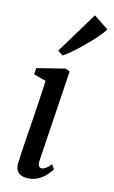

<svg xmlns="http://www.w3.org/2000/svg" viewBox="-94 -894 567 953"><g transform="rotate(10 189.0 -417.0)"><path d="M122 10Q100.5 10 85 3.2Q69.5 -3.5 62 -17.8Q54.5 -32 56.5 -54Q58.5 -73 63.5 -107Q68.5 -141 75.5 -185.8Q82.5 -230.5 90.5 -281Q98.5 -331.5 106 -383Q113.5 -434.5 120 -481.5L58 -504L64 -536L208 -559L229.5 -548L159 -85.5Q156.5 -67.5 161.8 -59Q167 -50.5 175 -50.5Q185.5 -50.5 196.8 -57Q208 -63.5 224.5 -80L237 -56Q231.5 -47.5 216 -31.8Q200.5 -16 176.8 -3Q153 10 122 10ZM155.5 -640 305 -844.5 377.5 -786.5Q371 -776 354.5 -759Q338 -742 315.8 -722Q293.5 -702 269.2 -682.2Q245 -662.5 222 -646.2Q199 -630 181 -620.5Z"/></g></svg>

Font: Merriweather 36pt
Style: Italic
Weight: 400
Italic angle: -7.8°
Version: Version 2.101